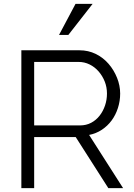

<svg xmlns="http://www.w3.org/2000/svg" viewBox="-20 -969 692 989"><path d="M90 0V-710H389Q435 -710 473.5 -691Q512 -672 539.5 -640Q567 -608 583 -568Q599 -528 599 -487Q599 -449 587.5 -413Q576 -377 555 -348.5Q534 -320 504.5 -300.5Q475 -281 439 -274L614 0H538L370 -263H156V0ZM156 -323H392Q424 -323 449.5 -336.5Q475 -350 493 -373Q511 -396 521 -425.5Q531 -455 531 -487Q531 -520 519.5 -549Q508 -578 488 -601Q468 -624 441.5 -637Q415 -650 385 -650H156ZM332 -789H284L369 -949H457Z"/></svg>

Font: Rising Sun Light
Style: Regular
Weight: 300
Designer: Matt McInerney, Pablo Impallari, Rodrigo Fuenzalida (Raleway font), Stephen Hutchings (Greek), Cristiano Sobral (main ch
Foundry: The Rising Sun Project Authors
Version: Version 4.327; ttfautohint (v1.8.4.7-5d5b-dirty)